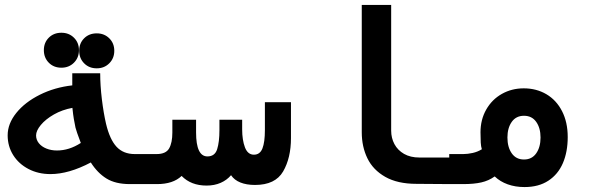

<svg xmlns="http://www.w3.org/2000/svg" viewBox="-20 -745 2440 777"><path d="M347.5 -87.5Q258.5 -40.5 184 -40.5Q135 -40.5 95.5 -61Q56 -81.5 33.5 -117.2Q11 -153 11 -197.5Q11 -244.5 46 -288Q81 -331.5 141 -361.5Q201 -391.5 272.5 -399.5V-448.5H385.5Q385.5 -399.5 392.2 -343.8Q399 -288 409 -244.5Q424 -181 451.5 -151.2Q479 -121.5 525.5 -121.5H602V0H505.5Q447.5 0 411 -22.5Q374.5 -45 347.5 -87.5ZM210.5 -136Q260 -136 307 -166.5Q288.5 -215.5 285.5 -228.5Q281.5 -247.5 278.8 -263.5Q276 -279.5 273 -308.5Q232 -301 198.2 -281.8Q164.5 -262.5 145.2 -239.2Q126 -216 126 -197Q126 -179.5 137.2 -165.5Q148.5 -151.5 167.8 -143.8Q187 -136 210.5 -136ZM157.5 -542Q157.5 -572.5 177.5 -592.5Q197.5 -612.5 228.5 -612.5Q259 -612.5 279.2 -592.5Q299.5 -572.5 299.5 -542Q299.5 -511.5 279.2 -491.2Q259 -471 228.5 -471Q197.5 -471 177.5 -491.2Q157.5 -511.5 157.5 -542ZM300.5 -539.5Q300.5 -570 320.5 -590Q340.5 -610 371.5 -610Q402 -610 422.2 -590Q442.5 -570 442.5 -539.5Q442.5 -509 422.2 -488.8Q402 -468.5 371.5 -468.5Q340.5 -468.5 320.5 -488.8Q300.5 -509 300.5 -539.5Z M715 -33Q680.5 0 615.5 0H599.5V-121.5H613.5Q651.5 -121.5 664.5 -144.5Q677.5 -167.5 677.5 -208.5V-260.5H773.5V-209Q773.5 -112 819.5 -112Q849.5 -112 858.8 -141.2Q868 -170.5 868 -218V-260.5H960V-221.5Q960 -178.5 971.2 -148.8Q982.5 -119 1007.5 -119Q1032 -119 1042 -144.2Q1052 -169.5 1052 -218.5V-331.5H1157.5V-186Q1157.5 -106 1125.8 -51.2Q1094 3.5 1012 3.5Q977.5 3.5 952.8 -6.5Q928 -16.5 915 -36Q898 -16 872.8 -5Q847.5 6 816 6Q753 6 715 -33Z M1444 -209.5V-725H1563V-216.5Q1563 -186.5 1576.2 -161.8Q1589.5 -137 1615.2 -122.2Q1641 -107.5 1677.5 -107.5H1802V0L1665 -1Q1589 -1 1539.2 -29.2Q1489.5 -57.5 1466.8 -104.5Q1444 -151.5 1444 -209.5Z M1982 -31Q1957.5 -13.5 1927.8 -6.8Q1898 0 1854.5 0H1798V-121.5H1854.5Q1872.5 -121.5 1892.8 -126Q1913 -130.5 1930 -141Q1926.5 -151.5 1925.5 -168Q1924.5 -184.5 1924.5 -209.5Q1924.5 -261 1947.8 -301.8Q1971 -342.5 2011 -365Q2051 -387.5 2099.5 -387.5Q2150.5 -387.5 2191 -363.8Q2231.5 -340 2254.5 -295.2Q2277.5 -250.5 2277.5 -190.5Q2277.5 -130.5 2258 -85Q2238.5 -39.5 2199.2 -13.8Q2160 12 2102.5 12Q2065.5 12 2034.8 1Q2004 -10 1982 -31ZM2100.5 -99.5Q2132.5 -99.5 2150 -124.5Q2167.5 -149.5 2167.5 -188.5Q2167.5 -227 2150 -251.8Q2132.5 -276.5 2100.5 -276.5Q2068.5 -276.5 2051 -251.8Q2033.5 -227 2033.5 -188.5Q2033.5 -149.5 2051 -124.5Q2068.5 -99.5 2100.5 -99.5Z"/></svg>

Font: JuliaMono ExtraBoldItalic
Style: Regular
Weight: 800
Italic angle: -9°
Monospace: yes
Designer: cormullion
Foundry: corm
Version: Version 0.049; ttfautohint (v1.8.4)